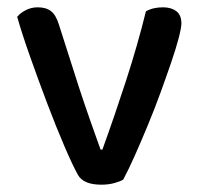

<svg xmlns="http://www.w3.org/2000/svg" viewBox="-20 -498 549 525"><path d="M426 -478Q448 -478 462 -467.5Q476 -457 476 -434Q476 -422 468.5 -393.5Q461 -365 448 -327Q435 -289 419 -245Q403 -201 385 -157.5Q367 -114 349.5 -74.5Q332 -35 317 -7Q309 -2 293 2.5Q277 7 257 7Q208 7 193 -20Q179 -45 156 -98.5Q133 -152 109 -215.5Q85 -279 62.5 -342.5Q40 -406 27 -452Q36 -463 51 -470.5Q66 -478 83 -478Q106 -478 119.5 -467.5Q133 -457 141 -431L196 -259Q202 -240 210 -217Q218 -194 226 -170.5Q234 -147 242 -125.5Q250 -104 255 -89H260Q294 -183 325 -278.5Q356 -374 379 -467Q398 -478 426 -478Z"/></svg>

Font: Baloo 2 Medium
Style: Regular
Weight: 500
Designer: Sarang Kulkarni and Ek Type
Foundry: Ek Type
Version: Version 1.640;hotconv 1.0.111;makeotfexe 2.5.65597; ttfautoh